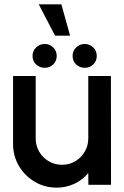

<svg xmlns="http://www.w3.org/2000/svg" viewBox="-20 -849 570 882"><path d="M40 -187.5V-500H144V-213Q144 -179.5 160.2 -152Q176.5 -124.5 204 -108.2Q231.5 -92 265 -92Q298.5 -92 325.8 -108.2Q353 -124.5 369.2 -152Q385.5 -179.5 385.5 -213V-500H489.5L490 0H386L385.5 -54Q360 -23 322 -5Q284 13 240.5 13Q185 13 139.5 -14Q94 -41 67 -86.5Q40 -132 40 -187.5ZM185.5 -537.5Q162 -537.5 145.8 -553Q129.5 -568.5 129.5 -592Q129.5 -615 145.8 -631Q162 -647 185.5 -647Q208.5 -647 224.5 -631Q240.5 -615 240.5 -592Q240.5 -568.5 224.5 -553Q208.5 -537.5 185.5 -537.5ZM369.5 -537.5Q346 -537.5 329.8 -553Q313.5 -568.5 313.5 -592Q313.5 -615 329.8 -631Q346 -647 369.5 -647Q392.5 -647 408.5 -631Q424.5 -615 424.5 -592Q424.5 -568.5 408.5 -553Q392.5 -537.5 369.5 -537.5ZM158 -829H262L302 -685H233Z"/></svg>

Font: Urbanist SemiBold
Style: Regular
Weight: 600
Designer: Corey Hu
Foundry: Corey Hu
Version: Version 1.321; ttfautohint (v1.8.4.7-5d5b)